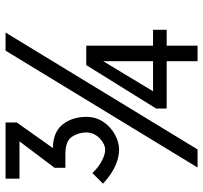

<svg xmlns="http://www.w3.org/2000/svg" viewBox="-40 -690 730 690"><g transform="rotate(-90 325.0 -345.0)"><path d="M10 -340 48 -378Q69 -356 92 -344Q115 -332 132 -332Q144 -332 158.5 -340.5Q173 -349 183.5 -364.5Q194 -380 194 -400Q194 -428 178.5 -451.5Q163 -475 116 -475H67V-514L162 -640H28V-690H230V-650L138 -520Q196 -519 223 -484.5Q250 -450 250 -400Q250 -365 231.5 -338Q213 -311 185.5 -296.5Q158 -282 132 -282Q104 -282 73 -296Q42 -310 10 -340ZM68 0 488 -690H553L133 0ZM280 -149 436 -400H506V-160H563V-111H506V0H450V-111H280ZM342 -160H450V-339Z"/></g></svg>

Font: Radio Canada Condensed Light
Style: Regular
Weight: 300
Width: 3
Designer: Charles Daoud, Etienne Aubert Bonn, Alexandre Saumier Demers, Jacques Le Bailly
Foundry: Radio-Canada
Version: Version 2.104; ttfautohint (v1.8.4.7-5d5b);gftools[0.9.28.de